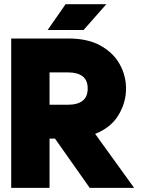

<svg xmlns="http://www.w3.org/2000/svg" viewBox="-20 -909 684 929"><path d="M34.2 0V-722.7H311Q405.3 -722.7 467 -688Q528.8 -653.3 559.3 -598.1Q589.8 -543 589.8 -480.5Q589.8 -412.1 553 -351.6Q516.1 -291 440.4 -261.2L628.9 0H414.1L246.1 -238.3H219.7V0ZM219.7 -558.6V-402.3H311Q355 -402.3 379.6 -421.4Q404.3 -440.4 404.3 -480.5Q404.3 -521 379.6 -539.8Q355 -558.6 311 -558.6ZM384.3 -763.7H210.4L297.4 -888.7H494.6Z"/></svg>

Font: Giphurs Black
Style: Regular
Weight: 900
Version: Version 0.920; ttfautohint (v1.8.4.7-5d5b)